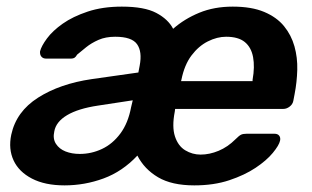

<svg xmlns="http://www.w3.org/2000/svg" viewBox="-20 -550 943 580"><path d="M175 10Q116 10 76.5 -10.5Q37 -31 21 -65.5Q5 -100 14 -143Q29 -213 95 -255Q161 -297 257 -311L398 -331L402 -352Q410 -394 394 -416.5Q378 -439 328 -439Q299 -439 277.5 -429.5Q256 -420 240.5 -407.5Q225 -395 213 -385Q209 -378 205 -375.5Q201 -373 195 -373H119Q110 -373 105 -379Q100 -385 101 -395Q105 -411 122 -434Q139 -457 169.5 -478.5Q200 -500 245 -515Q290 -530 348 -530Q416 -530 452 -511Q488 -492 503 -463Q537 -493 582 -511.5Q627 -530 683 -530Q740 -530 778 -514Q816 -498 838 -471Q860 -444 869.5 -410Q879 -376 878 -339Q877 -302 870 -266L866 -245Q864 -235 855 -228Q846 -221 836 -221H509L508 -213Q499 -167 508.5 -138Q518 -109 539.5 -96Q561 -83 586 -83Q613 -83 640.5 -94.5Q668 -106 691 -129Q702 -140 708 -143Q714 -146 725 -146H809Q819 -146 823.5 -140Q828 -134 826 -125Q823 -111 804 -88Q785 -65 752 -43Q719 -21 672.5 -5.5Q626 10 567 10Q499 10 457.5 -14.5Q416 -39 395 -80Q350 -32 293 -11Q236 10 175 10ZM221 -85Q256 -85 288 -100Q320 -115 343.5 -146.5Q367 -178 376 -226L381 -247L276 -231Q216 -222 182.5 -202Q149 -182 144 -153Q139 -131 149 -115.5Q159 -100 178 -92.5Q197 -85 221 -85ZM527 -305H743V-309Q750 -348 744.5 -377.5Q739 -407 719.5 -423Q700 -439 663 -439Q636 -439 608 -425Q580 -411 558.5 -382.5Q537 -354 528 -309Z"/></svg>

Font: Rubik Medium
Style: Italic
Weight: 500
Italic angle: -12°
Designer: Hubert and Fischer
Foundry: Hubert and Fischer
Version: Version 2.300;gftools[0.9.30]